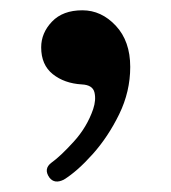

<svg xmlns="http://www.w3.org/2000/svg" viewBox="-20 -152 333 373"><path d="M104 197Q86 206 76 193Q64 176 80 164Q97 152 123 123.5Q149 95 161 60Q167 42 163.5 27.5Q160 13 139 12Q105 10 82.5 -8Q60 -26 60 -60Q60 -88 81 -110Q102 -132 140 -132Q177 -132 205 -102Q233 -72 233 -22Q233 26 211.5 70Q190 114 160 147.5Q130 181 104 197Z"/></svg>

Font: Zen Antique Soft
Style: Regular
Weight: 400
Designer: Yoshimichi Ohira
Foundry: Positype
Version: Version 1.001